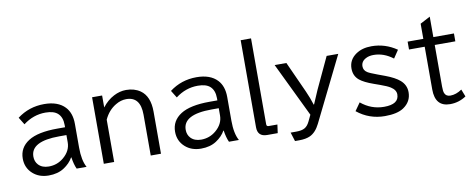

<svg xmlns="http://www.w3.org/2000/svg" viewBox="-75 -1193 4150 1676"><g transform="rotate(-10 2000.0 -355.5)"><path d="M468.3 -348.1V-367.2Q468.3 -437.5 429.7 -472.2Q394.5 -503.9 321.3 -503.9Q213.9 -503.9 124 -435.1L84 -500Q188.5 -579.1 322.8 -579.1Q444.8 -579.1 506.8 -513.2Q558.1 -458.5 558.1 -362.8V-150.9Q558.1 -38.6 593.3 24.9H505.4Q486.3 -15.6 477.1 -79.1H474.1Q446.3 -29.3 392.1 5.9Q336.9 42 255.9 42Q171.4 42 115.7 -7.8Q57.1 -60.5 57.1 -142.1Q57.1 -239.7 142.6 -294.4Q227.1 -348.1 399.9 -348.1ZM468.3 -278.8H405.3Q151.4 -278.8 151.4 -143.1Q151.4 -99.1 178.7 -69.8Q211.9 -35.2 270 -35.2Q345.2 -35.2 401.9 -83Q468.3 -138.7 468.3 -214.8Z M835 -564.9V-459Q879.9 -517.6 938.5 -547.9Q992.7 -576.2 1048.3 -576.2Q1121.6 -576.2 1173.8 -540Q1252.9 -484.9 1252.9 -348.1V24.9H1162.1V-336.9Q1162.1 -497.1 1036.6 -497.1Q988.3 -497.1 942.9 -469.7Q874.5 -429.7 837.9 -350.1V24.9H746.1V-564.9Z M1818.4 -348.1V-367.2Q1818.4 -437.5 1779.8 -472.2Q1744.6 -503.9 1671.4 -503.9Q1564 -503.9 1474.1 -435.1L1434.1 -500Q1538.6 -579.1 1672.9 -579.1Q1794.9 -579.1 1856.9 -513.2Q1908.2 -458.5 1908.2 -362.8V-150.9Q1908.2 -38.6 1943.4 24.9H1855.5Q1836.4 -15.6 1827.1 -79.1H1824.2Q1796.4 -29.3 1742.2 5.9Q1687 42 1606 42Q1521.5 42 1465.8 -7.8Q1407.2 -60.5 1407.2 -142.1Q1407.2 -239.7 1492.7 -294.4Q1577.1 -348.1 1750 -348.1ZM1818.4 -278.8H1755.4Q1501.5 -278.8 1501.5 -143.1Q1501.5 -99.1 1528.8 -69.8Q1562 -35.2 1620.1 -35.2Q1695.3 -35.2 1752 -83Q1818.4 -138.7 1818.4 -214.8Z M2109.9 -830.1H2201.7V-68.8Q2201.7 -49.8 2219.7 -49.8H2297.9L2287.6 24.9H2194.8Q2109.9 24.9 2109.9 -58.1Z M2364.3 -564.9H2468.3L2593.3 -289.1Q2620.6 -228.5 2640.1 -166H2643.1L2647.5 -175.8Q2681.6 -258.3 2695.3 -287.1L2825.2 -564.9H2928.2L2646.5 5.9Q2611.3 77.1 2558.6 101.6Q2520.5 119.1 2461.4 119.1H2424.3L2399.4 40H2449.2Q2498 40 2523.9 25.4Q2550.8 10.7 2569.3 -27.8L2596.2 -84Z M3038.6 -115.2Q3129.4 -40 3243.2 -40Q3374.5 -40 3374.5 -127Q3374.5 -167 3329.6 -195.3Q3300.8 -213.4 3239.7 -234.9L3189 -252.9Q3104.5 -282.7 3066.4 -314Q3019.5 -352.5 3019.5 -418Q3019.5 -496.1 3086.4 -542Q3141.6 -580.1 3224.6 -580.1Q3345.7 -580.1 3447.8 -509.8L3400.9 -439.9Q3319.3 -502 3229.5 -502Q3189.5 -502 3161.6 -487.3Q3117.2 -464.8 3117.2 -420.4Q3117.2 -385.3 3148.4 -365.2Q3168 -352.5 3236.8 -327.1L3298.8 -304.2Q3383.3 -272.5 3424.3 -236.8Q3474.6 -193.4 3474.6 -128.9Q3474.6 -44.9 3401.4 3.9Q3345.2 41 3236.3 41Q3097.2 41 2989.7 -45.9Z M3771 -746.1V-564.9H3953.6V-495.1H3771V-127.9Q3771 -85.9 3778.3 -67.9Q3791 -36.1 3829.6 -36.1Q3880.4 -36.1 3931.6 -71.3L3957 -6.3Q3892.1 37.1 3814.9 37.1Q3682.1 37.1 3682.1 -116.2V-495.1H3543V-564.9H3682.1V-699.2Z"/></g></svg>

Font: BIZ UDPGothic
Style: Regular
Weight: 400
Designer: TypeBank Co., Ltd.
Foundry: Morisawa Inc.
Version: Version 1.051